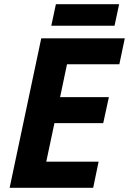

<svg xmlns="http://www.w3.org/2000/svg" viewBox="-20 -897 616 917"><path d="M26 0 177 -714H576L550 -590H300L267 -433H500L473 -309H240L201 -125H451L425 0ZM225 -774 247 -877H549L527 -774Z"/></svg>

Font: Noto IKEA Latin
Style: Bold Italic
Weight: 700
Italic angle: -12°
Designer: Monotype Design Team
Foundry: Monotype Imaging Inc.
Version: Version 1.0